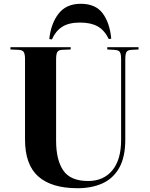

<svg xmlns="http://www.w3.org/2000/svg" viewBox="-20 -979 789 1013"><path d="M389 14Q252 14 182 -48Q112 -110 112 -243V-668Q112 -693 105.5 -704Q99 -715 78 -716L35 -718V-730H353V-718L306 -716Q289 -715 282.5 -704.5Q276 -694 276 -666V-237Q276 -135 314 -79.5Q352 -24 445 -24Q526 -24 572.5 -80Q619 -136 619 -241V-668Q619 -695 612 -705Q605 -715 583 -716L546 -718V-730H711V-718L674 -716Q654 -715 647.5 -705Q641 -695 641 -666V-242Q641 -150 609 -93.5Q577 -37 520.5 -11.5Q464 14 389 14ZM406 -959Q484 -959 521.5 -909Q559 -859 567 -775L554 -773Q531 -820 495 -840Q459 -860 402 -860Q343 -860 308 -837.5Q273 -815 254 -771L240 -773Q249 -856 289.5 -907.5Q330 -959 406 -959Z"/></svg>

Font: Literata 72pt
Style: Bold
Weight: 700
Designer: Latin by Veronika Burian and Jose Scaglione. Greek by Irene Vlachou. Cyrillic by Vera Evstafieva.
Foundry: TypeTogether
Version: Version 3.002